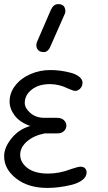

<svg xmlns="http://www.w3.org/2000/svg" viewBox="-27 -903 530 940"><path d="M205.1 17.1Q111.3 17.1 52.2 -29.1Q-6.8 -75.2 -6.8 -138.2Q-6.8 -181.2 29.8 -226.1Q66.4 -271 121.1 -286.1Q69.8 -304.2 44.9 -337.4Q20 -370.6 20 -405.8Q20 -448.7 47.9 -484.4Q75.7 -520 121.6 -540Q167.5 -560.1 220.2 -560.1Q244.6 -560.1 270.3 -556.6Q295.9 -553.2 320.8 -546.4Q345.7 -539.6 361.3 -526.9Q377 -514.2 377 -498Q377 -481.9 366.2 -470Q355.5 -458 340.8 -458Q332.5 -458 307.1 -469.2Q262.2 -491.2 217.8 -491.2Q162.6 -491.2 128.4 -464.4Q94.2 -437.5 94.2 -398.9Q94.2 -374 121.3 -350.1Q148.4 -326.2 189.9 -326.2H251Q273.4 -326.2 285.6 -314.9Q297.9 -303.7 297.9 -288.1Q297.9 -272.5 286.1 -261.2Q274.4 -250 253.9 -250H191.9Q136.7 -238.8 104.2 -209.7Q71.8 -180.7 71.8 -146Q71.8 -107.4 107.7 -80.3Q143.6 -53.2 208 -53.2Q264.6 -53.2 320.8 -75.2Q355 -86.9 367.2 -86.9Q381.8 -86.9 389.4 -78.9Q397 -70.8 397 -59.1Q397 -37.6 376.2 -21.7Q355.5 -5.9 323.5 2Q291.5 9.8 261.7 13.4Q231.9 17.1 205.1 17.1ZM291 -836.9 223.1 -683.1Q218.8 -672.4 215.3 -666.3Q211.9 -660.2 204.6 -654.1Q197.3 -647.9 188 -647.9Q169.4 -647.9 160.2 -657.5Q150.9 -667 150.9 -682.1Q150.9 -691.4 154.8 -699.2L222.2 -855Q234.9 -882.8 257.8 -882.8Q293 -882.8 293 -847.2Q293 -842.8 291 -836.9Z"/></svg>

Font: BPreplay
Style: Regular
Weight: 400
Designer: Magenta/George Triantafyllakos
Foundry: Magenta/George Triantafyllakos
Version: Version 1.00